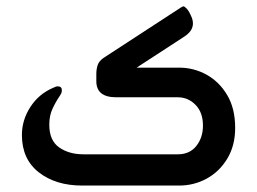

<svg xmlns="http://www.w3.org/2000/svg" viewBox="-20 -576 799 596"><path d="M404 -366H536Q582 -366 621.5 -344Q661 -322 685.5 -280.5Q710 -239 710 -179Q710 -124 685.5 -83.5Q661 -43 621.5 -21.5Q582 0 536 0H235Q153 0 100.5 -41Q48 -82 48 -157Q48 -203 74 -243.5Q100 -284 144 -303Q154 -308 159 -308Q172 -308 172 -296Q172 -290 170 -286Q168 -282 166 -279Q153 -260 143 -238.5Q133 -217 133 -189Q133 -140 163.5 -118.5Q194 -97 239 -97H532Q569 -97 589.5 -123Q610 -149 610 -186Q610 -227 587 -250.5Q564 -274 532 -274H341Q279 -274 279 -324V-346Q279 -361 283 -373.5Q287 -386 301 -396L542 -553Q545 -555 547.5 -556Q550 -557 553 -555Q564 -547 571 -531Q594 -488 550 -461Z"/></svg>

Font: Zain
Style: Bold
Weight: 700
Designer: Zain,Boutros
Foundry: Mobile Telecommunications Company (Zain), 2024
Version: Version 1.50; ttfautohint (v1.8.4)